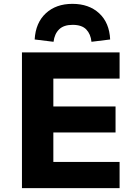

<svg xmlns="http://www.w3.org/2000/svg" viewBox="-20 -977 721 997"><path d="M94 0V-705H601V-569H257V-424H580V-289H257V-136H601V0ZM258 -760 160 -772Q165 -859 218 -908Q271 -957 356 -957Q442 -957 495 -908Q548 -859 552 -772L455 -760Q451 -800 428 -824Q405 -848 357 -848Q311 -848 287 -824.5Q263 -801 258 -760Z"/></svg>

Font: Nunito Sans 6pt ExtraBold
Style: Regular
Weight: 800
Version: Version 3.101;gftools[0.9.27]